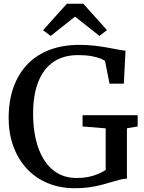

<svg xmlns="http://www.w3.org/2000/svg" viewBox="-20 -990 764 1021"><path d="M380.5 11Q296.5 11 230.5 -17.5Q164.5 -46 119 -97Q73.5 -148 49.8 -215.5Q26 -283 26 -361Q26 -455 52.5 -527.8Q79 -600.5 128.2 -650.5Q177.5 -700.5 247 -726Q316.5 -751.5 402.5 -751.5Q441.5 -751.5 479.5 -747.2Q517.5 -743 551 -737Q584.5 -731 609.5 -726.2Q634.5 -721.5 647.5 -720.5L638.5 -545H562.5L538.5 -666Q532 -671.5 514 -678.8Q496 -686 466.2 -691.5Q436.5 -697 395.5 -697Q319 -697 265.8 -661.8Q212.5 -626.5 184.2 -556.5Q156 -486.5 156 -383Q156 -315.5 169.2 -254.5Q182.5 -193.5 210.5 -146Q238.5 -98.5 282.8 -71Q327 -43.5 389.5 -43.5Q421 -43.5 448.2 -48.8Q475.5 -54 498.8 -63.8Q522 -73.5 542 -86V-307.5L419 -317.5V-377.5H712V-317.5L655 -308V-40Q636 -39.5 615 -34Q594 -28.5 569.8 -21Q545.5 -13.5 517 -6.2Q488.5 1 454.5 6Q420.5 11 380.5 11ZM249.5 -799 209 -829.5 335.5 -970H423L549 -830L509 -799L379 -901.5Z"/></svg>

Font: Merriweather Medium
Style: Regular
Weight: 500
Version: Version 2.100